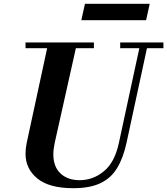

<svg xmlns="http://www.w3.org/2000/svg" viewBox="-20 -977 878 1008"><path d="M365 11Q238 11 176 -40Q114 -91 114 -170Q114 -183 115.5 -197Q117 -211 120 -226L234 -754H385L267 -226Q264 -211 262 -196Q260 -181 260 -168Q260 -101 298 -66Q336 -31 398 -31Q468 -31 525 -77.5Q582 -124 604 -226L718 -754H758L644 -226Q627 -148 595 -95Q563 -42 507.5 -15.5Q452 11 365 11ZM114 -724V-754H473V-724ZM611 -724V-754H838V-724ZM407 -871 426 -957H766L747 -871Z"/></svg>

Font: Libre Bodoni
Style: Bold Italic
Weight: 700
Italic angle: -13°
Version: Version 2.005;gftools[0.9.23]